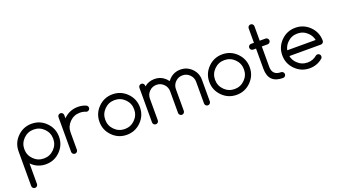

<svg xmlns="http://www.w3.org/2000/svg" viewBox="-73 -1493 4336 2439"><g transform="rotate(-20 2095.0 -273.0)"><path d="M117.2 -273.4Q117.2 -192.4 174.3 -135.3Q231.4 -78.1 312.5 -78.1Q393.6 -78.1 450.7 -135.3Q507.8 -192.4 507.8 -273.4Q507.8 -354.5 450.7 -411.6Q393.6 -468.8 312.5 -468.8Q231.4 -468.8 174.3 -411.6Q117.2 -354.5 117.2 -273.4ZM117.2 195.3Q117.2 211.4 105.7 222.9Q94.2 234.4 78.1 234.4Q62 234.4 50.5 222.9Q39.1 211.4 39.1 195.3V-273.4Q39.1 -386.7 119.1 -466.8Q199.2 -546.9 312.5 -546.9Q425.8 -546.9 505.9 -466.8Q585.9 -386.7 585.9 -273.4Q585.9 -160.2 505.9 -80.1Q425.8 0 312.5 0Q199.2 0 119.1 -80.1Q118.2 -81.1 117.2 -82Z M664.1 -507.8Q664.1 -523.9 675.5 -535.4Q687 -546.9 703.1 -546.9Q719.2 -546.9 730.7 -535.4Q742.2 -523.9 742.2 -507.8V-464.8Q824.2 -546.9 937.5 -546.9Q994.6 -546.9 1042.5 -527.3Q1051.3 -523.9 1058.6 -517.1Q1069.8 -505.4 1069.8 -489.3Q1069.8 -473.1 1058.3 -461.7Q1046.9 -450.2 1030.8 -450.2Q1021.5 -450.2 1013.7 -454.1Q979 -468.8 937.5 -468.8Q856.4 -468.8 799.3 -411.6Q742.2 -354.5 742.2 -273.4V-39.1Q742.2 -22.9 730.7 -11.5Q719.2 0 703.1 0Q687 0 675.5 -11.5Q664.1 -22.9 664.1 -39.1Z M1679.7 -273.4Q1679.7 -160.2 1599.6 -80.1Q1519.5 0 1406.2 0Q1293 0 1212.9 -80.1Q1132.8 -160.2 1132.8 -273.4Q1132.8 -386.7 1212.9 -466.8Q1293 -546.9 1406.2 -546.9Q1519.5 -546.9 1599.6 -466.8Q1679.7 -386.7 1679.7 -273.4ZM1406.2 -468.8Q1325.2 -468.8 1268.1 -411.6Q1210.9 -354.5 1210.9 -273.4Q1210.9 -192.4 1268.1 -135.3Q1325.2 -78.1 1406.2 -78.1Q1487.3 -78.1 1544.4 -135.3Q1601.6 -192.4 1601.6 -273.4Q1601.6 -354.5 1544.4 -411.6Q1487.3 -468.8 1406.2 -468.8Z M1835.9 -39.1Q1835.9 -22.9 1824.5 -11.5Q1813 0 1796.9 0Q1780.8 0 1769.3 -11.5Q1757.8 -22.9 1757.8 -39.1V-507.8Q1757.8 -523.9 1769.3 -535.4Q1780.8 -546.9 1796.9 -546.9Q1813 -546.9 1824.5 -535.4Q1835.9 -523.9 1835.9 -507.8V-497.6Q1894 -546.9 1972.7 -546.9Q2061.5 -546.9 2124.5 -483.9Q2137.7 -470.7 2148.4 -456.1Q2159.2 -470.7 2172.4 -483.9Q2235.4 -546.9 2324.2 -546.9Q2413.1 -546.9 2476.1 -483.9Q2539.1 -420.9 2539.1 -332V-39.1Q2539.1 -22.9 2527.6 -11.5Q2516.1 0 2500 0Q2483.9 0 2472.4 -11.5Q2460.9 -22.9 2460.9 -39.1V-332Q2460.9 -388.7 2420.9 -428.7Q2380.9 -468.8 2324.2 -468.8Q2267.6 -468.8 2227.5 -428.7Q2187.5 -388.7 2187.5 -332V-39.1Q2187.5 -22.9 2176 -11.5Q2164.6 0 2148.4 0Q2132.3 0 2120.8 -11.5Q2109.4 -22.9 2109.4 -39.1V-332Q2109.4 -388.7 2069.3 -428.7Q2029.3 -468.8 1972.7 -468.8Q1916 -468.8 1876 -428.7Q1835.9 -388.7 1835.9 -332Z M3164.1 -273.4Q3164.1 -160.2 3084 -80.1Q3003.9 0 2890.6 0Q2777.3 0 2697.3 -80.1Q2617.2 -160.2 2617.2 -273.4Q2617.2 -386.7 2697.3 -466.8Q2777.3 -546.9 2890.6 -546.9Q3003.9 -546.9 3084 -466.8Q3164.1 -386.7 3164.1 -273.4ZM2890.6 -468.8Q2809.6 -468.8 2752.4 -411.6Q2695.3 -354.5 2695.3 -273.4Q2695.3 -192.4 2752.4 -135.3Q2809.6 -78.1 2890.6 -78.1Q2971.7 -78.1 3028.8 -135.3Q3085.9 -192.4 3085.9 -273.4Q3085.9 -354.5 3028.8 -411.6Q2971.7 -468.8 2890.6 -468.8Z M3515.6 -78.1Q3531.7 -78.1 3543.2 -66.7Q3554.7 -55.2 3554.7 -39.1Q3554.7 -22.9 3543.2 -11.5Q3531.7 0 3515.6 0Q3320.3 0 3320.3 -195.3V-468.8H3281.2Q3265.1 -468.8 3253.7 -480.2Q3242.2 -491.7 3242.2 -507.8Q3242.2 -523.9 3253.7 -535.4Q3265.1 -546.9 3281.2 -546.9H3320.3V-742.2Q3320.3 -758.3 3331.8 -769.8Q3343.3 -781.2 3359.4 -781.2Q3375.5 -781.2 3387 -769.8Q3398.4 -758.3 3398.4 -742.2V-546.9H3477.1Q3493.2 -546.9 3504.6 -535.4Q3516.1 -523.9 3516.1 -507.8Q3516.1 -491.7 3504.6 -480.2Q3493.2 -468.8 3477.1 -468.8H3398.4V-195.3Q3398.4 -78.1 3515.6 -78.1Z M4069.3 -312.5Q4058.6 -368.7 4015.6 -411.6Q3958.5 -468.8 3877.4 -468.8Q3796.4 -468.8 3739.3 -411.6Q3696.3 -368.7 3685.5 -312.5ZM4027.8 -132.8Q4043.9 -132.8 4055.4 -121.3Q4066.9 -109.9 4066.9 -93.8Q4066.9 -77.6 4055.7 -65.9Q3980 0 3877.4 0Q3764.2 0 3684.1 -80.1Q3604 -160.2 3604 -273.4Q3604 -386.7 3684.1 -466.8Q3764.2 -546.9 3877.4 -546.9Q3990.7 -546.9 4070.8 -466.8Q4150.9 -386.7 4150.9 -273.4Q4150.9 -257.3 4139.4 -245.8Q4127.9 -234.4 4111.8 -234.4H3685.5Q3696.3 -178.2 3739.3 -135.3Q3796.4 -78.1 3877.4 -78.1Q3950.7 -78.1 4003.4 -124.5Q4014.2 -132.8 4027.8 -132.8Z"/></g></svg>

Font: Comfortaa
Style: Regular
Weight: 400
Designer: Johan Aakerlund - aajohan
Foundry: Johan Aakerlund
Version: Version 2.004 2013